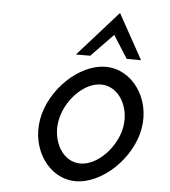

<svg xmlns="http://www.w3.org/2000/svg" viewBox="-59 -926 879 990"><g transform="rotate(5 381.0 -431.0)"><path d="M388 -640 502 -758 577 -640H651L522 -873L314 -640ZM457 -497C549 -497 608 -394 590 -290C572 -186 477 -82 385 -82C293 -82 236 -186 254 -290C272 -394 365 -497 457 -497ZM369 11C507 11 658 -134 685 -290C712 -446 611 -590 473 -590C335 -590 186 -446 159 -290C132 -134 231 11 369 11Z"/></g></svg>

Font: Charger Monospace
Style: Regular
Weight: 400
Designer: Jasper
Foundry: Cannot Into Space Fonts
Version: Version 0.980